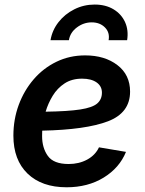

<svg xmlns="http://www.w3.org/2000/svg" viewBox="-20 -794 624 826"><path d="M266.6 11.7Q159.7 11.7 98.6 -47.1Q37.6 -106 37.6 -210.4Q37.6 -280.3 60.5 -342.5Q83.5 -404.8 125 -452.9Q166.5 -501 222.9 -528.3Q279.3 -555.7 346.2 -555.7Q430.7 -555.7 485.1 -513.9Q539.6 -472.2 539.6 -399.9Q539.6 -308.6 444.6 -272.2Q349.6 -235.8 161.6 -231.9Q161.1 -219.7 161.1 -208.5Q161.1 -157.7 186 -123Q210.9 -88.4 275.4 -88.4Q319.8 -88.4 355 -107.4Q390.1 -126.5 405.8 -160.2L522 -140.6Q494.1 -71.8 426 -30Q357.9 11.7 266.6 11.7ZM176.3 -313.5Q272.5 -314.9 325 -323Q377.4 -331.1 397.9 -348.6Q418.5 -366.2 418.5 -395.5Q418.5 -423.3 395.5 -439.5Q372.6 -455.6 333 -455.6Q289.1 -455.6 257.8 -435.1Q226.6 -414.6 206.8 -382.1Q187 -349.6 176.3 -313.5ZM387.2 -774.4Q434.6 -774.4 468.5 -753.9Q502.4 -733.4 518.1 -698.7Q533.7 -664.1 526.9 -621.1H447.3Q453.1 -654.3 431.4 -676Q409.7 -697.8 374.5 -697.8Q339.8 -697.8 310.8 -676Q281.7 -654.3 276.4 -621.1H197.3Q204.6 -664.1 231.7 -698.7Q258.8 -733.4 299.6 -753.9Q340.3 -774.4 387.2 -774.4Z"/></svg>

Font: Inter Semi Bold
Style: Italic
Weight: 600
Italic angle: -9.39999°
Designer: Rasmus Andersson
Foundry: rsms
Version: Version 4.000;git-3c8e0fc